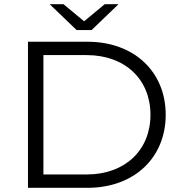

<svg xmlns="http://www.w3.org/2000/svg" viewBox="-20 -900 866 920"><path d="M419 -756 548 -880H482L383 -798L284 -880H218L347 -756ZM114 -700V0H399C623 0 774 -144 774 -350C774 -556 623 -700 399 -700ZM188 -64V-636H395C581 -636 701 -518 701 -350C701 -182 581 -64 395 -64Z"/></svg>

Font: Talent
Style: Regular
Weight: 400
Designer: Mike Powis
Version: Version 1.001;hotconv 1.0.109;makeotfexe 2.5.65596